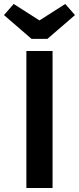

<svg xmlns="http://www.w3.org/2000/svg" viewBox="-52 -948 398 968"><path d="M213 0H81V-691H213ZM187 -752H107L-32 -872L17 -928L147 -845L277 -928L326 -872Z"/></svg>

Font: Trujillo Medium
Style: Regular
Weight: 500
Designer: Fira Sans original fonts by bBox Type GmbH, Carrois Corporate GbR, & Edenspiekermann AG / Changes by Cristiano Sobral
Foundry: Fira Sans original fonts by bBox Type GmbH, Carrois Corporate GbR, & Edenspiekermann AG / Changes by Cristiano Sobral
Version: Version 4.301;October 17, 2021;FontCreator 14.0.0.2814 64-bi